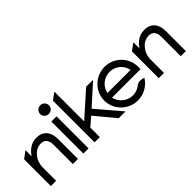

<svg xmlns="http://www.w3.org/2000/svg" viewBox="29 -1273 1913 1913"><g transform="rotate(-45 985.5 -316.5)"><path d="M415 0V-284C415 -379 366 -443 271 -443C193 -443 142 -397 107 -345V-432L33 -377V0H107V-187C107 -243 128 -288 155 -319C179 -347 215 -371 263 -371C318 -371 343 -331 343 -276V0Z M465 -583C465 -549 493 -522 527 -522C561 -522 589 -549 589 -583C589 -617 561 -644 527 -644C493 -644 465 -617 465 -583ZM564 0V-451H491V0Z M1085 0 865 -258 1079 -451H981L723 -221V-641L649 -587V0H723V-134L813 -212L989 0Z M1087 -192H1489V-226C1489 -357 1382 -462 1251 -462C1120 -462 1011 -357 1011 -226C1011 -95 1120 11 1251 11C1337 11 1413 -35 1455 -104C1455 -104 1393 -129 1357 -99C1328 -75 1292 -60 1251 -60C1171 -60 1103 -116 1087 -192ZM1413 -257H1087C1102 -334 1170 -391 1251 -391C1332 -391 1399 -334 1413 -257Z M1935 0V-284C1935 -379 1886 -443 1791 -443C1713 -443 1662 -397 1627 -345V-432L1553 -377V0H1627V-187C1627 -243 1648 -288 1675 -319C1699 -347 1735 -371 1783 -371C1838 -371 1863 -331 1863 -276V0Z"/></g></svg>

Font: Charger
Style: Regular
Weight: 400
Designer: Jasper
Foundry: Cannot Into Space Fonts
Version: Version 0.98